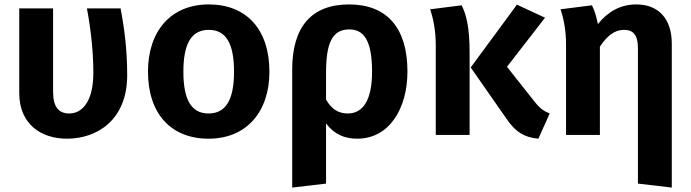

<svg xmlns="http://www.w3.org/2000/svg" viewBox="-20 -610 3124 868"><path d="M525 -572H373C392 -471 402 -369 402 -282C402 -141 345 -97 293 -97C247 -97 220 -125 220 -194V-572H67V-190C67 -48 166 17 283 17C416 17 555 -65 555 -270C555 -387 542 -484 525 -572Z M924 -590C752 -590 649 -469 649 -286C649 -96 753 17 923 17C1095 17 1198 -105 1198 -286C1198 -476 1095 -590 924 -590ZM924 -475C999 -475 1038 -418 1038 -286C1038 -156 999 -97 923 -97C848 -97 809 -154 809 -286C809 -417 848 -475 924 -475Z M1558 -590C1386 -590 1301 -486 1301 -296V238L1454 220V-52C1492 -1 1540 17 1595 17C1739 17 1822 -118 1822 -287C1822 -484 1729 -590 1558 -590ZM1552 -97C1511 -97 1479 -116 1454 -160V-280C1454 -414 1481 -477 1559 -477C1623 -477 1662 -430 1662 -286C1662 -157 1621 -97 1552 -97Z M2444 -530 2317 -589 2108 -305 2265 -80C2309 -13 2350 11 2414 17L2465 -97C2440 -107 2422 -119 2401 -145L2272 -308ZM2067 -586 1925 -568C1938 -528 1950 -473 1950 -406V0H2103V-372C2103 -491 2087 -546 2067 -586Z M2857 -590C2784 -590 2728 -557 2683 -501C2675 -541 2666 -567 2656 -586L2514 -568C2529 -523 2539 -473 2539 -406V0H2692V-399C2724 -447 2757 -475 2801 -475C2839 -475 2864 -457 2864 -391V220L3017 238V-413C3017 -525 2957 -590 2857 -590Z"/></svg>

Font: Glow Sans TC Normal
Style: Bold
Weight: 700
Designer: Ryoko NISHIZUKA (kana, bopomofo & ideographs); Paul D. Hunt (Latin, Greek & Cyrillic); Sandoll Communications, Soo-young
Version: Version 0.93